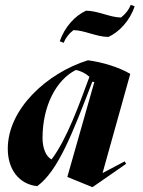

<svg xmlns="http://www.w3.org/2000/svg" viewBox="-20 -752 588 790"><path d="M360 18 368 13 499 -78 493 -88 402 -40 516 -448C468 -476 402 -496 342 -504C174 -452 12 -304 12 -140C12 -54 59 6 133 14C220 -49 280 -208 360 -416L368 -414L257 -24ZM192 -96C169 -108 155 -143 155 -184C155 -317 212 -424 292 -464C314 -460 332 -450 348 -436C308 -328 256 -180 192 -96ZM226 -582 242 -576C250 -596 262 -612 282 -628C326 -628 378 -600 426 -600C470 -620 514 -666 534 -726L518 -732C510 -712 498 -696 478 -680C434 -680 382 -708 334 -708C290 -688 246 -642 226 -582Z"/></svg>

Font: Mazius Display Extra Italic
Style: Bold
Weight: 700
Italic angle: -17°
Designer: Alberto Casagrande & Collletttivo
Foundry: Collletttivo
Version: Version 2.000;Glyphs 3.2 (3217)